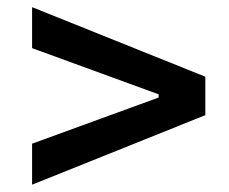

<svg xmlns="http://www.w3.org/2000/svg" viewBox="-20 -609 626 526"><path d="M67.9 -103V-215.3L414.6 -341.8V-350.6L67.9 -477.1V-589.4L542.5 -398.9V-293.5Z"/></svg>

Font: Caskaydia Cove Medium
Style: Regular
Weight: 500
Monospace: yes
Designer: Aaron Bell
Foundry: Saja Typeworks
Version: Version 4.300; ttfautohint (v1.8.3)